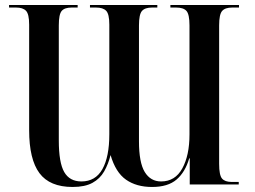

<svg xmlns="http://www.w3.org/2000/svg" viewBox="-20 -734 1016 764"><path d="M269 10Q178 10 137 -45Q96 -100 96 -216V-636Q96 -678 83.5 -691Q71 -704 44 -704H16V-714H289V-704H265Q237 -704 225.5 -690.5Q214 -677 214 -633V-175Q214 -87 235.5 -49.5Q257 -12 304 -12Q360 -12 387.5 -61Q415 -110 415 -200V-636Q415 -678 402.5 -691Q390 -704 362 -704H338V-714H606V-704H585Q557 -704 545 -690.5Q533 -677 533 -633V-172Q533 -87 556 -49.5Q579 -12 621 -12Q677 -12 705.5 -64Q734 -116 734 -199V-633Q734 -677 722 -690.5Q710 -704 681 -704H658V-714H931V-704H904Q876 -704 864 -690.5Q852 -677 852 -633V-82Q852 -37 863.5 -23.5Q875 -10 902 -10H930V0H735V-104H733Q717 -49 682.5 -19.5Q648 10 585 10Q523 10 481.5 -19Q440 -48 420 -117Q411 -81 394.5 -52Q378 -23 348 -6.5Q318 10 269 10Z"/></svg>

Font: Noto Serif Display Condensed SemiBold
Style: Regular
Weight: 600
Width: 3
Designer: Monotype Design Team
Foundry: Monotype Imaging Inc.
Version: Version 2.009